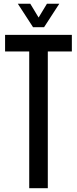

<svg xmlns="http://www.w3.org/2000/svg" viewBox="-20 -982 402 1002"><path d="M132.5 0V-713.5H6.5V-800H355V-713.5H229.5V0ZM152.5 -840 73 -962.5H138L181.5 -890.5L225 -962.5H289.5L210 -840Z"/></svg>

Font: Big Shoulders Text Thin SemiBold
Style: Regular
Weight: 600
Version: Version 2.002